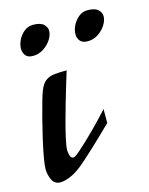

<svg xmlns="http://www.w3.org/2000/svg" viewBox="-97 -659 569 735"><g transform="rotate(-15 187.5 -291.0)"><path d="M51.8 14.2Q28.3 14.2 18.6 -6.6Q8.8 -27.3 8.8 -49.8Q8.8 -65.4 14.4 -96.4Q20 -127.4 28.6 -164.8Q37.1 -202.1 46.6 -239Q56.2 -275.9 64.2 -304Q72.3 -332 76.7 -342.8Q86.9 -369.1 101.8 -379.6Q116.7 -390.1 137.2 -392.1Q157.7 -394 184.6 -394Q179.7 -377.4 170.4 -347.2Q161.1 -316.9 150.4 -280Q139.6 -243.2 129.9 -206.8Q120.1 -170.4 113.8 -141.1Q107.4 -111.8 107.4 -97.2Q107.4 -90.3 110.6 -77.6Q113.8 -64.9 124.5 -64.9Q130.4 -64.9 151.1 -83Q171.9 -101.1 198.2 -126.7Q224.6 -152.3 248 -176.8Q271.5 -201.2 282.7 -213.9V-159.2Q200.2 -78.1 148.4 -33.2Q96.7 11.7 51.8 14.2ZM292 -480.5Q271 -480.5 262 -491.9Q252.9 -503.4 252.9 -518.6Q252.9 -535.2 261.7 -553Q270.5 -570.8 285.9 -583.3Q301.3 -595.7 320.8 -595.7Q350.1 -595.7 362.5 -584.2Q375 -572.8 375 -557.6Q375 -541 363.5 -522.9Q352.1 -504.9 333.3 -492.7Q314.5 -480.5 292 -480.5ZM75.2 -480.5Q54.7 -480.5 45.9 -491.9Q37.1 -503.4 37.1 -518.6Q37.1 -535.2 45.7 -553Q54.2 -570.8 69.6 -583.3Q85 -595.7 105 -595.7Q133.8 -595.7 146.5 -584.2Q159.2 -572.8 159.2 -557.6Q159.2 -541 147.5 -522.9Q135.7 -504.9 116.7 -492.7Q97.7 -480.5 75.2 -480.5Z"/></g></svg>

Font: Norican
Style: Regular
Weight: 400
Designer: Vernon Adams
Foundry: Vernon Adams
Version: Version 1.100; ttfautohint (v1.8.4.7-5d5b);gftools[0.9.33]